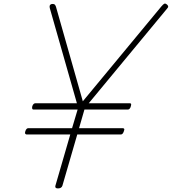

<svg xmlns="http://www.w3.org/2000/svg" viewBox="-20 -1037 958 1071"><path d="M303 14Q285 14 289 -1L372 -287H128Q124 -287 121 -291Q118 -295 121 -304Q124 -314 128.5 -318Q133 -322 137 -322H382L413 -426H166Q162 -426 160 -430Q158 -434 160 -444Q163 -453 167.5 -457Q172 -461 177 -461H409L258 -991Q255 -1004 259.5 -1009.5Q264 -1015 272 -1015Q282 -1015 285.5 -1011.5Q289 -1008 292 -1000L442 -472L880 -1001Q891 -1014 897 -1016.5Q903 -1019 912 -1011Q917 -1007 918 -1001.5Q919 -996 912 -989L475 -461H704Q709 -461 711 -458Q713 -455 710 -445Q708 -436 703.5 -431Q699 -426 694 -426H451L421 -322H665Q670 -322 672.5 -318.5Q675 -315 671 -305Q668 -296 664 -291.5Q660 -287 655 -287H411L328 -1Q323 14 303 14Z"/></svg>

Font: Playwrite AU QLD Thin
Style: Regular
Weight: 250
Designer: Veronika Burian, José Scaglione
Foundry: TypeTogether
Version: Version 1.002